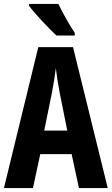

<svg xmlns="http://www.w3.org/2000/svg" viewBox="-20 -953 566 973"><path d="M276 -933H127V-924C153 -887 231 -805 266 -773H359V-786C337 -818 295 -892 276 -933ZM380 0H526L350 -714H174L0 0H147L184 -172H343ZM283 -480 321 -291H204L243 -482C252 -528 259 -573 263 -608C267 -572 274 -527 283 -480Z"/></svg>

Font: Noto Sans Hebrew ExtraCondensed
Style: Bold
Weight: 700
Width: 2
Designer: Monotype Design Team
Foundry: Monotype Imaging Inc.
Version: Version 2.004